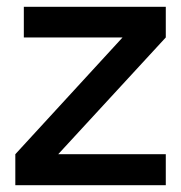

<svg xmlns="http://www.w3.org/2000/svg" viewBox="-20 -544 532 564"><path d="M50 -524H467V-434L151 -91H467V0H25V-91L340 -434H50Z"/></svg>

Font: Shippori Antique
Style: Regular
Weight: 400
Designer: FONTDASU
Foundry: FONTDASU / Google Inc. / but / Adobe
Version: Version 2.001